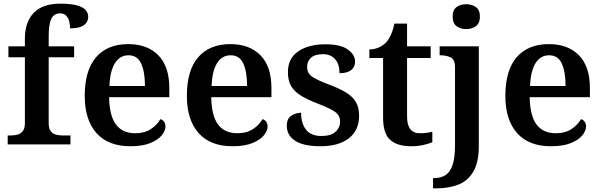

<svg xmlns="http://www.w3.org/2000/svg" viewBox="-20 -789 3289 1049"><path d="M22 0V-49H41Q58 -49 75.5 -53.5Q93 -58 104.5 -72.5Q116 -87 116 -117V-476H26V-536H116V-578Q116 -669 164.5 -719Q213 -769 309 -769Q369 -769 402.5 -759Q436 -749 449 -733Q462 -717 462 -697Q462 -669 438.5 -651.5Q415 -634 363 -634Q363 -651 358.5 -670.5Q354 -690 342 -703Q330 -716 309 -716Q275 -716 260.5 -686.5Q246 -657 246 -592V-536H385V-476H246V-117Q246 -87 257 -72.5Q268 -58 285.5 -53.5Q303 -49 321 -49H365V0Z M692 10Q571 10 507 -62Q443 -134 443 -265Q443 -405 505 -476.5Q567 -548 681 -548Q785 -548 845 -487Q905 -426 905 -308V-258H576Q578 -155 614 -108Q650 -61 719 -61Q770 -61 804.5 -84Q839 -107 856 -138Q868 -135 876 -124.5Q884 -114 884 -98Q884 -75 864 -50Q844 -25 801.5 -7.5Q759 10 692 10ZM772 -319Q772 -396 751.5 -441.5Q731 -487 682 -487Q635 -487 608 -444Q581 -401 578 -319Z M1250 10Q1129 10 1065 -62Q1001 -134 1001 -265Q1001 -405 1063 -476.5Q1125 -548 1239 -548Q1343 -548 1403 -487Q1463 -426 1463 -308V-258H1134Q1136 -155 1172 -108Q1208 -61 1277 -61Q1328 -61 1362.5 -84Q1397 -107 1414 -138Q1426 -135 1434 -124.5Q1442 -114 1442 -98Q1442 -75 1422 -50Q1402 -25 1359.5 -7.5Q1317 10 1250 10ZM1330 -319Q1330 -396 1309.5 -441.5Q1289 -487 1240 -487Q1193 -487 1166 -444Q1139 -401 1136 -319Z M1731 10Q1638 10 1592.5 -20Q1547 -50 1547 -101Q1547 -142 1572.5 -157.5Q1598 -173 1625 -173Q1625 -115 1652 -80.5Q1679 -46 1736 -46Q1787 -46 1812.5 -68.5Q1838 -91 1838 -125Q1838 -158 1811 -177.5Q1784 -197 1716 -223Q1661 -244 1625 -266Q1589 -288 1571 -318Q1553 -348 1553 -395Q1553 -470 1609.5 -508.5Q1666 -547 1758 -547Q1841 -547 1880.5 -518.5Q1920 -490 1920 -453Q1920 -423 1898.5 -406Q1877 -389 1835 -389Q1835 -438 1811 -465.5Q1787 -493 1745 -493Q1701 -493 1679.5 -474Q1658 -455 1658 -424Q1658 -389 1685.5 -370Q1713 -351 1780 -326Q1833 -306 1869 -284.5Q1905 -263 1923.5 -233Q1942 -203 1942 -157Q1942 -77 1886 -33.5Q1830 10 1731 10Z M2227 10Q2150 10 2111.5 -25Q2073 -60 2073 -147V-472H1998V-519Q2025 -519 2049 -529.5Q2073 -540 2089 -557Q2120 -590 2135 -660H2204V-536H2333V-472H2204V-152Q2204 -61 2274 -61Q2292 -61 2309 -63Q2326 -65 2342 -69V-12Q2327 -5 2295.5 2.5Q2264 10 2227 10Z M2527 -630Q2496 -630 2474.5 -646Q2453 -662 2453 -698Q2453 -735 2474.5 -750.5Q2496 -766 2527 -766Q2558 -766 2580 -750.5Q2602 -735 2602 -698Q2602 -662 2580 -646Q2558 -630 2527 -630ZM2346 240V184H2353Q2389 184 2414.5 167.5Q2440 151 2453 111.5Q2466 72 2466 3V-420Q2466 -464 2442 -475.5Q2418 -487 2386 -487H2382V-536H2596V8Q2596 97 2566.5 148Q2537 199 2484.5 219.5Q2432 240 2364 240Z M2990 10Q2869 10 2805 -62Q2741 -134 2741 -265Q2741 -405 2803 -476.5Q2865 -548 2979 -548Q3083 -548 3143 -487Q3203 -426 3203 -308V-258H2874Q2876 -155 2912 -108Q2948 -61 3017 -61Q3068 -61 3102.5 -84Q3137 -107 3154 -138Q3166 -135 3174 -124.5Q3182 -114 3182 -98Q3182 -75 3162 -50Q3142 -25 3099.5 -7.5Q3057 10 2990 10ZM3070 -319Q3070 -396 3049.5 -441.5Q3029 -487 2980 -487Q2933 -487 2906 -444Q2879 -401 2876 -319Z"/></svg>

Font: Noto Serif Myanmar SemiBold
Style: Regular
Weight: 600
Designer: Ben Mitchell and the Monotype Design Team
Foundry: Monotype Imaging Inc.
Version: Version 2.106; ttfautohint (v1.8.4.7-5d5b)